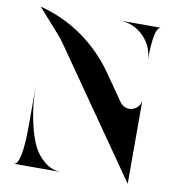

<svg xmlns="http://www.w3.org/2000/svg" viewBox="-79 -771 775 843"><g transform="rotate(10 308.0 -350.0)"><path d="M74 -353Q74 -317 77.5 -278Q81 -239 92.5 -187Q104 -135 122 -95.5Q140 -56 174 -28Q208 0 251 0H37Q74 0 74 -177ZM385 -700H572Q539 -700 539 -546Q539 -610 494 -655Q449 -700 385 -700ZM453 -348Q463 -334 478 -328.5Q493 -323 508 -327Q518 -330 526.5 -336.5Q535 -343 540 -352Q545 -361 546 -372V0L159 -556Q146 -575 130 -593L35 -700Q86 -687 134 -665Q182 -643 224.5 -613Q267 -583 304 -546Q341 -509 371 -466Z"/></g></svg>

Font: Oscilla
Style: Regular
Weight: 400
Designer: Ryan Lin
Version: Version 1.0